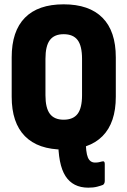

<svg xmlns="http://www.w3.org/2000/svg" viewBox="-20 -683 589 887"><path d="M388 184Q317 184 282.5 130.5Q248 77 249 -41Q249 -54 261 -54L364 -55Q376 -55 376 -41Q376 21 386 44.5Q396 68 419 68Q429 68 436.5 66.5Q444 65 451 63Q464 59 464 74V153Q464 165 456 171Q446 175 429 179.5Q412 184 388 184ZM274 8Q156 8 95 -54Q34 -116 34 -236V-418Q34 -539 95 -601Q156 -663 274 -663Q392 -663 453.5 -601Q515 -539 515 -418V-236Q515 -116 453.5 -54Q392 8 274 8ZM274 -130Q318 -130 338.5 -157Q359 -184 359 -243V-411Q359 -471 338.5 -498Q318 -525 274 -525Q231 -525 210.5 -498Q190 -471 190 -411V-243Q190 -184 210.5 -157Q231 -130 274 -130Z"/></svg>

Font: Sofia Sans Condensed Black
Style: Regular
Weight: 900
Designer: Botio Nikoltchev, Ani Petrova
Foundry: lettersoup
Version: Version 4.101